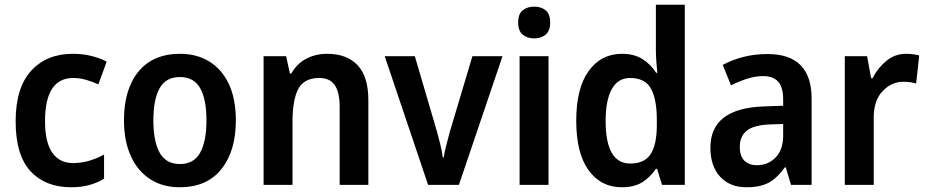

<svg xmlns="http://www.w3.org/2000/svg" viewBox="-20 -780 3909 810"><path d="M280 10Q172 10 109 -57.5Q46 -125 46 -268Q46 -410 111.5 -481.5Q177 -553 287 -553Q329 -553 365.5 -544Q402 -535 430 -520L395 -424Q369 -436 342 -443.5Q315 -451 289 -451Q170 -451 170 -269Q170 -180 200.5 -136Q231 -92 288 -92Q324 -92 357 -102Q390 -112 419 -128V-26Q391 -9 357 0.5Q323 10 280 10Z M975 -272Q975 -143 914 -66.5Q853 10 738 10Q666 10 613 -24.5Q560 -59 531.5 -122.5Q503 -186 503 -272Q503 -404 564.5 -478.5Q626 -553 740 -553Q810 -553 863 -520.5Q916 -488 945.5 -425.5Q975 -363 975 -272ZM627 -272Q627 -184 653.5 -136Q680 -88 739 -88Q798 -88 824.5 -136Q851 -184 851 -272Q851 -361 824.5 -408Q798 -455 739 -455Q680 -455 653.5 -408Q627 -361 627 -272Z M1360 -553Q1443 -553 1488.5 -505Q1534 -457 1534 -357V0H1413V-329Q1413 -390 1392.5 -420.5Q1372 -451 1327 -451Q1263 -451 1238.5 -405Q1214 -359 1214 -266V0H1092V-543H1187L1203 -470H1209Q1232 -511 1271.5 -532Q1311 -553 1360 -553Z M1786 0 1603 -543H1730L1822 -230Q1829 -205 1837 -173.5Q1845 -142 1848 -116H1852Q1855 -138 1863 -168Q1871 -198 1878 -225L1973 -543H2100L1916 0Z M2234 -752Q2263 -752 2282 -736.5Q2301 -721 2301 -685Q2301 -650 2282 -634Q2263 -618 2234 -618Q2204 -618 2185 -634Q2166 -650 2166 -685Q2166 -721 2185 -736.5Q2204 -752 2234 -752ZM2294 -543V0H2172V-543Z M2603 10Q2515 10 2463 -62Q2411 -134 2411 -271Q2411 -408 2463.5 -480.5Q2516 -553 2604 -553Q2655 -553 2690 -531Q2725 -509 2748 -473H2753Q2751 -493 2749 -520Q2747 -547 2747 -567V-760H2869V0H2773L2752 -68H2747Q2724 -33 2690 -11.5Q2656 10 2603 10ZM2639 -90Q2699 -90 2725 -130Q2751 -170 2751 -253V-274Q2751 -362 2726 -406.5Q2701 -451 2638 -451Q2587 -451 2561 -404Q2535 -357 2535 -270Q2535 -90 2639 -90Z M3218 -552Q3404 -552 3404 -364V0H3317L3295 -74H3291Q3261 -31 3225 -10.5Q3189 10 3129 10Q3059 10 3018 -34.5Q2977 -79 2977 -157Q2977 -323 3202 -331L3284 -334V-359Q3284 -413 3262.5 -436Q3241 -459 3200 -459Q3167 -459 3132.5 -448Q3098 -437 3064 -420L3029 -506Q3067 -527 3115 -539.5Q3163 -552 3218 -552ZM3227 -255Q3158 -252 3129.5 -228Q3101 -204 3101 -161Q3101 -121 3120.5 -102Q3140 -83 3173 -83Q3220 -83 3252 -115.5Q3284 -148 3284 -209V-257Z M3802 -553Q3832 -553 3858 -546L3845 -428Q3834 -431 3820.5 -433Q3807 -435 3790 -435Q3741 -435 3703 -395Q3665 -355 3666 -280V0H3544V-543H3638L3655 -450H3661Q3682 -492 3718.5 -522.5Q3755 -553 3802 -553Z"/></svg>

Font: Noto Sans Lao SemiCondensed SemiBold
Style: Regular
Weight: 600
Width: 4
Designer: Monotype Design Team
Foundry: Monotype Imaging Inc.
Version: Version 2.003; ttfautohint (v1.8.4.7-5d5b)